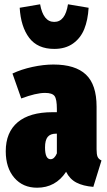

<svg xmlns="http://www.w3.org/2000/svg" viewBox="-20 -855 500 895"><path d="M232.9 -627Q155.3 -627 116.2 -678.5Q77.1 -730 71.8 -818.8L167 -835Q181.6 -752.9 232.9 -752.9Q284.2 -752.9 296.9 -835L393.1 -818.8Q389.6 -761.2 372.8 -719.5Q356 -677.7 320.6 -652.3Q285.2 -627 232.9 -627ZM430.2 -159.2Q430.2 -135.3 434.8 -124.3Q439.5 -113.3 453.1 -106.9L415 16.1Q367.2 12.2 336.2 -3.9Q305.2 -20 288.1 -54.2Q239.3 20 152.8 20Q86.4 20 46.6 -26.4Q6.8 -72.8 6.8 -149.9Q6.8 -238.3 62.5 -285.2Q118.2 -332 225.1 -332H245.1V-347.2Q245.1 -392.6 234.4 -407.2Q223.6 -421.9 189.9 -421.9Q147.9 -421.9 79.1 -396L38.1 -512.2Q79.1 -531.7 131.1 -543Q183.1 -554.2 229 -554.2Q331.1 -554.2 380.6 -507.3Q430.2 -460.4 430.2 -357.9ZM215.8 -112.8Q233.4 -112.8 245.1 -140.1V-231.9H241.2Q214.4 -231.9 202.1 -216.6Q189.9 -201.2 189.9 -168Q189.9 -112.8 215.8 -112.8Z"/></svg>

Font: Fira Sans Compressed Heavy
Style: Regular
Weight: 900
Width: 1
Designer: Carrois Corporate & Edenspiekermann AG
Foundry: Carrois Corporate GbR & Edenspiekermann AG
Version: Version 4.203;PS 004.203;hotconv 1.0.88;makeotf.lib2.5.64775